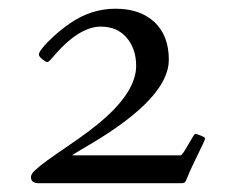

<svg xmlns="http://www.w3.org/2000/svg" viewBox="-20 -417 540 440"><path d="M69.1 2.9Q51 2.9 51 -11Q51 -19.8 64 -30Q77.6 -43 134 -81.2Q190.4 -119.4 220 -146Q292 -210.2 292 -266.1Q292 -304.9 270.4 -330.4Q248.8 -356 210.9 -356Q159.4 -356 98.6 -283.2Q91.6 -274.9 88.3 -274.9Q85 -274.9 77 -281.2Q69.1 -287.6 69.1 -292.2Q69.1 -296.9 77.8 -307.7Q86.4 -318.6 102.9 -333.7Q119.4 -348.9 139.6 -363Q188.2 -397 244.8 -397Q301.3 -397 334.1 -366.2Q366.9 -335.4 366.9 -280Q366.9 -194.1 191.9 -89.4Q182.4 -83.7 166 -74.1Q149.7 -64.5 145 -61H394Q397.5 -61 411.4 -85.6Q425.3 -110.1 427 -110.1Q430.9 -110.1 440.4 -106.2Q450 -102.3 450 -99.7Q450 -97.2 442.6 -82Q415 -25.4 410.3 -12.8Q405.5 -0.2 403 1.3Q400.4 2.9 395 2.9Z"/></svg>

Font: Fanwood Text
Style: Italic
Weight: 400
Italic angle: -9°
Version: Version 1.101